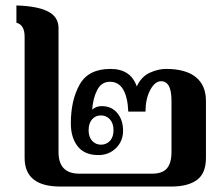

<svg xmlns="http://www.w3.org/2000/svg" viewBox="-20 -682 815 702"><path d="M70 -105V-548Q70 -591 40 -599V-662Q115 -660 154.5 -640.5Q194 -621 194 -579V-126Q194 -47 270 -47H536Q574 -47 590.5 -66.5Q607 -86 607 -126V-314Q607 -385 569 -385Q546 -385 529 -352.5Q512 -320 512 -274H449Q447 -326 430.5 -354.5Q414 -383 382 -383Q351 -383 335.5 -353Q320 -323 317 -281Q331 -294 352 -294Q388 -294 409 -268.5Q430 -243 430 -204Q430 -166 404 -140.5Q378 -115 340 -115Q289 -115 264 -147Q239 -179 239 -231Q239 -315 271 -372.5Q303 -430 384 -430Q458 -430 480 -366Q497 -402 527.5 -416Q558 -430 587 -430Q659 -430 696 -400Q733 -370 733 -313V-105Q733 -48 700 -24Q667 0 607 0H200Q70 0 70 -105ZM395 -206Q395 -231 382 -245.5Q369 -260 349 -260Q329 -260 316.5 -245.5Q304 -231 304 -206Q304 -181 317 -167Q330 -153 349 -153Q369 -153 382 -167Q395 -181 395 -206Z"/></svg>

Font: Trirong SemiBold
Style: Regular
Weight: 600
Designer: Katatrad Team
Foundry: CadsonDemak
Version: Version 1.000